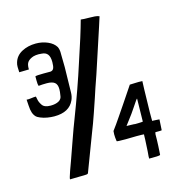

<svg xmlns="http://www.w3.org/2000/svg" viewBox="-106 -802 838 899"><g transform="rotate(-15 313.0 -353.0)"><path d="M444 -172Q444 -173 462.5 -196.5Q481 -220 498 -246Q515 -272 520 -278.5Q525 -285 525 -282L523 -172Q519 -171 500 -170.5Q481 -170 483 -170.5Q485 -171 464.5 -171.5Q444 -172 444 -172ZM170 0Q143 0 124 1Q122 -2 134.5 -37.5Q147 -73 150 -80Q175 -149 185 -179Q205 -235 203 -229L217 -266Q269 -401 306 -517Q347 -639 366 -709Q378 -707 406 -707Q420 -707 433.5 -706Q447 -705 455 -701Q454 -698 440.5 -655.5Q427 -613 370 -441Q346 -373 335 -338Q329 -320 312 -270.5Q295 -221 279 -181L257 -123Q222 -31 213 -7Q212 -2 204.5 -1Q197 0 170 0ZM130 -303Q203 -303 226 -355Q233 -371 233.5 -389.5Q234 -408 234 -413Q236 -479 236 -513Q236 -556 235 -577V-583Q235 -599 229 -612Q217 -632 190.5 -643.5Q164 -655 133 -655Q95 -655 65 -639Q35 -623 26 -592Q23 -583 23 -571L24 -546V-545Q55 -545 71 -546Q70 -571 79.5 -582.5Q89 -594 108 -600Q119 -603 133 -603Q143 -603 148 -602Q167 -601 176.5 -589Q186 -577 186 -551Q186 -530 181.5 -520.5Q177 -511 166 -510H132Q99 -510 92 -507V-486Q92 -467 95 -460Q113 -462 135 -462Q161 -462 173 -452.5Q185 -443 185 -420Q185 -408 182 -391Q181 -373 165.5 -364.5Q150 -356 126 -356Q96 -356 85.5 -371.5Q75 -387 73 -399.5Q71 -412 70 -414L69 -415Q59 -415 46 -413Q33 -411 25 -412H24Q25 -403 26 -382.5Q27 -362 31.5 -348.5Q36 -335 45 -326Q48 -322 63 -315.5Q78 -309 96 -306Q114 -303 130 -303ZM566 -176V-206Q567 -279 568.5 -315Q570 -351 570 -356H569H566Q555 -357 536 -356Q517 -355 509 -355Q466 -292 456 -276Q443 -257 420 -223Q397 -189 379 -165L378 -149Q378 -133 381 -115Q383 -113 425 -113Q441 -114 477 -114Q509 -114 513 -113Q513 -112 512.5 -107.5Q512 -103 512 -88L509 -32Q506 -1 507 3Q529 3 544 2.5Q559 2 561 -1Q562 -13 563.5 -43Q565 -73 565 -100L567 -109H584Q594 -109 598 -110L601 -162Q597 -162 589 -163Q581 -164 570 -164L567 -163Q566 -165 566 -176Z"/></g></svg>

Font: Londrina Solid Light
Style: Regular
Weight: 300
Designer: Marcelo Magalhaes
Foundry: Marcelo Magalhães
Version: Version 1.002